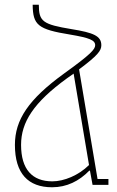

<svg xmlns="http://www.w3.org/2000/svg" viewBox="-20 -781 495 811"><path d="M371 0H438V-25H392L314 -488C393 -547 408 -567 408 -590C408 -629 375 -643 282 -658C161 -678 144 -690 144 -761H118C119 -675 140 -657 276 -635C359 -621 382 -611 382 -590C382 -573 364 -552 250 -470C100 -361 43 -275 43 -169C43 -48 99 10 200 10C262 10 314 -16 357 -60H360ZM69 -169C69 -265 122 -348 264 -451C274 -458 283 -464 291 -470L356 -84C312 -40 250 -15 201 -15C116 -15 69 -66 69 -169Z"/></svg>

Font: Noto Sans Armenian SemiCondensed Thin
Style: Regular
Weight: 100
Width: 4
Designer: Monotype Design Team
Foundry: Monotype Imaging Inc.
Version: Version 2.008